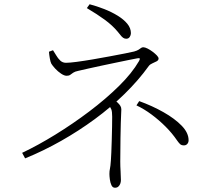

<svg xmlns="http://www.w3.org/2000/svg" viewBox="-20 -832 1040 902"><path d="M401 -812Q435 -803 469.5 -789.5Q504 -776 532.5 -758.5Q561 -741 578 -720.5Q595 -700 595 -676Q595 -667 589.5 -658.5Q584 -650 573 -650Q565 -650 558.5 -654.5Q552 -659 546 -667Q540 -675 533 -683Q508 -713 472.5 -739Q437 -765 388 -794ZM98 -88 84 -114Q158 -149 240 -199.5Q322 -250 399.5 -308.5Q477 -367 538.5 -427.5Q600 -488 633 -545Q638 -554 636.5 -557Q635 -560 625 -558Q613 -556 586.5 -550.5Q560 -545 526 -538Q492 -531 457 -523.5Q422 -516 393 -509.5Q364 -503 347 -499Q332 -496 324 -490.5Q316 -485 310 -480.5Q304 -476 293 -476Q282 -476 267 -486Q252 -496 239.5 -509.5Q227 -523 221 -533Q217 -541 214 -558Q211 -575 210 -589L229 -596Q236 -586 244 -572Q252 -558 263 -547.5Q274 -537 290 -537Q307 -537 341 -541.5Q375 -546 416 -553Q457 -560 497 -567.5Q537 -575 567.5 -581Q598 -587 610 -590Q624 -594 631 -598.5Q638 -603 642.5 -606.5Q647 -610 653 -610Q661 -610 673 -604Q685 -598 697 -589Q709 -580 717 -571.5Q725 -563 725 -557Q725 -549 716 -544Q707 -539 696 -534.5Q685 -530 679 -522Q630 -454 565.5 -391Q501 -328 425.5 -272.5Q350 -217 267 -170Q184 -123 98 -88ZM507 -284Q507 -308 503 -318Q499 -328 489 -341L513 -366Q525 -357 533 -349.5Q541 -342 545.5 -334.5Q550 -327 550 -318Q550 -308 549 -293.5Q548 -279 547.5 -253Q547 -227 546 -184Q545 -141 545 -73Q545 -51 546.5 -27Q548 -3 548 14Q548 23 545 31Q542 39 536 44.5Q530 50 520 50Q509 50 503.5 38Q498 26 496 10.5Q494 -5 494 -15Q494 -29 496.5 -39.5Q499 -50 501 -79Q502 -90 503 -116Q504 -142 505 -174Q506 -206 506.5 -236Q507 -266 507 -284ZM634 -357Q695 -335 748 -305Q801 -275 833.5 -241.5Q866 -208 866 -173Q866 -163 860 -156Q854 -149 844 -149Q832 -149 825.5 -155.5Q819 -162 812 -172Q789 -206 758 -237Q727 -268 692 -294Q657 -320 621 -337Z"/></svg>

Font: Noto Serif HK
Style: Regular
Weight: 200
Designer: Ryoko NISHIZUKA 西塚涼子 (kana & ideographs); Frank Grießhammer (Latin, Greek & Cyrillic); Wenlong ZHANG 张文龙 (bopomofo); San
Foundry: Adobe
Version: Version 2.001;hotconv 1.1.0;makeotfexe 2.6.0